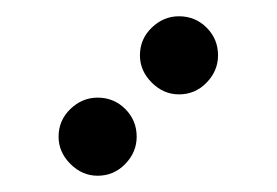

<svg xmlns="http://www.w3.org/2000/svg" viewBox="-20 -718 340 236"><path d="M152 -650Q152 -631 166.5 -616.5Q181 -602 200 -602Q220 -602 234 -616.5Q248 -631 248 -650Q248 -670 234 -684Q220 -698 200 -698Q181 -698 166.5 -684Q152 -670 152 -650ZM52 -550Q52 -531 66.5 -516.5Q81 -502 100 -502Q120 -502 134 -516.5Q148 -531 148 -550Q148 -570 134 -584Q120 -598 100 -598Q81 -598 66.5 -584Q52 -570 52 -550Z"/></svg>

Font: Matrix Sans Print
Style: Regular
Weight: 400
Designer: Brad Neil
Version: Version 1.100